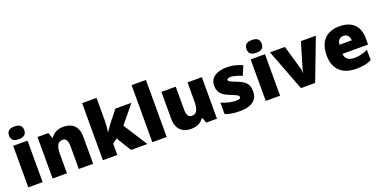

<svg xmlns="http://www.w3.org/2000/svg" viewBox="-18 -1585 4754 2404"><g transform="rotate(-20 2359.0 -383.0)"><path d="M163 -776C107 -776 62 -759 62 -691C62 -625 107 -607 163 -607C218 -607 265 -625 265 -691C265 -759 218 -776 163 -776ZM258 -553H67V0H258Z M737 -563C659 -563 603 -532 568 -480H561L535 -553H391V0H582V-242C582 -352 601 -413 673 -413C720 -413 740 -375 740 -302V0H931V-360C931 -502 851 -563 737 -563Z M1253 -461V-760H1061V0H1253V-151L1315 -198L1436 0H1654L1450 -318L1642 -553H1429L1305 -397C1287 -374 1261 -334 1246 -311H1242C1249 -356 1253 -416 1253 -461Z M1911 0V-760H1720V0Z M2581 -553H2390V-311C2390 -201 2371 -141 2299 -141C2252 -141 2233 -179 2233 -251V-553H2042V-193C2042 -51 2126 10 2235 10C2303 10 2367 -13 2402 -69H2413L2437 0H2581Z M3124 -170C3124 -267 3078 -307 2982 -346C2890 -383 2871 -390 2871 -411C2871 -426 2888 -434 2918 -434C2951 -434 3013 -418 3068 -393L3120 -516C3051 -547 2990 -563 2917 -563C2780 -563 2689 -508 2689 -400C2689 -309 2734 -266 2826 -228C2919 -190 2944 -181 2944 -157C2944 -138 2925 -129 2882 -129C2840 -129 2760 -142 2690 -174V-21C2754 3 2811 10 2890 10C3058 10 3124 -65 3124 -170Z M3327 -776C3271 -776 3226 -759 3226 -691C3226 -625 3271 -607 3327 -607C3382 -607 3429 -625 3429 -691C3429 -759 3382 -776 3327 -776ZM3422 -553H3231V0H3422Z M3700 0H3889L4100 -553H3901L3803 -225C3800 -214 3794 -192 3794 -170H3791C3791 -191 3784 -220 3782 -226L3688 -553H3489Z M4415 -563C4252 -563 4142 -472 4142 -273C4142 -76 4266 10 4433 10C4529 10 4587 -3 4640 -31V-168C4579 -139 4525 -126 4456 -126C4378 -126 4338 -167 4335 -225H4676V-310C4676 -479 4576 -563 4415 -563ZM4422 -433C4474 -433 4502 -394 4503 -345H4339C4344 -406 4377 -433 4422 -433Z"/></g></svg>

Font: Noto Sans Gujarati Black
Style: Regular
Weight: 900
Designer: Jelle Bosma - Monotype Design Team, Universal Thirst
Foundry: Monotype Imaging Inc.
Version: Version 2.106